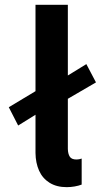

<svg xmlns="http://www.w3.org/2000/svg" viewBox="-20 -772 430 800"><path d="M127.9 -134.8V-293.9L55.7 -249L16.6 -325.2L127.9 -392.1V-752H262.7V-457.5L339.8 -504.9L379.9 -428.7L262.7 -360.4V-151.4Q263.2 -130.9 270.8 -119.1Q278.3 -107.4 298.8 -107.4Q309.6 -107.4 320.3 -111.3V-2.9Q307.6 2 291 4.9Q274.4 7.8 257.8 7.8Q215.8 7.8 186.5 -10.5Q157.2 -28.8 142.8 -61Q128.4 -93.3 127.9 -134.8Z"/></svg>

Font: Reddit Sans Strawberry
Style: Bold
Weight: 700
Designer: Stephen Hutchings
Foundry: Reddit
Version: Version 1.013